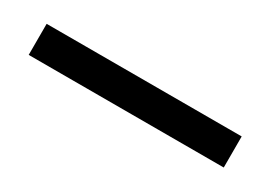

<svg xmlns="http://www.w3.org/2000/svg" viewBox="-16 -767 406 289"><g transform="rotate(30 187.5 -623.0)"><path d="M18 -596V-650H357V-596Z"/></g></svg>

Font: DM Sans Light
Style: Regular
Weight: 300
Designer: Colophon Foundry, Jonny Pinhorn
Foundry: Colophon Foundry
Version: Version 4.004; ttfautohint (v1.8.4.7-5d5b)